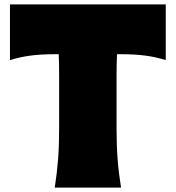

<svg xmlns="http://www.w3.org/2000/svg" viewBox="-20 -855 800 875"><path d="M229.5 0Q239.7 -65.4 244.6 -127.7Q249.5 -189.9 249.5 -269.5V-512.7Q249.5 -538.6 249 -562Q248.5 -585.4 247.6 -607.9H227.5Q165 -607.9 116.9 -601.3Q68.8 -594.7 25.4 -581.1V-835H735.4V-581.1Q692.4 -594.7 644.3 -601.3Q596.2 -607.9 533.7 -607.9H513.2Q512.2 -585.4 511.7 -562Q511.2 -538.6 511.2 -512.7V-269.5Q511.2 -189.9 516.1 -127.7Q521 -65.4 531.7 0Z"/></svg>

Font: Pinar-DS1-FD Black
Style: Regular
Weight: 900
Designer: Amin Abedi
Version: Version 2.000